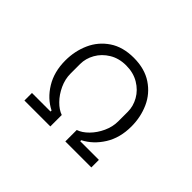

<svg xmlns="http://www.w3.org/2000/svg" viewBox="-137 -1038 1331 1331"><g transform="rotate(45 528.0 -373.0)"><path d="M200 0V-74H382V-84Q304 -123 254 -204.5Q204 -286 204 -397Q204 -489 239.5 -568.5Q275 -648 347.5 -697Q420 -746 527 -746Q634 -746 707.5 -697Q781 -648 816.5 -568.5Q852 -489 852 -397Q852 -286 801.5 -205Q751 -124 673 -84V-74H856V0H601V-112Q640 -125 677 -162.5Q714 -200 738 -252Q762 -304 762 -358V-452Q762 -506 733.5 -556.5Q705 -607 651.5 -639Q598 -671 527 -671Q457 -671 404 -639Q351 -607 322.5 -556.5Q294 -506 294 -452V-358Q294 -304 318 -252Q342 -200 379 -162.5Q416 -125 454 -112V0Z"/></g></svg>

Font: PlemolJP
Style: Regular
Weight: 400
Monospace: yes
Version: v2.0.4; ttfautohint (v1.8.4.7-5d5b-dirty) -l 6 -r 45 -G 200 